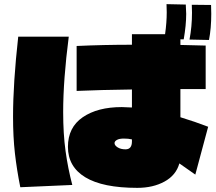

<svg xmlns="http://www.w3.org/2000/svg" viewBox="-20 -901 1043 927"><path d="M851 -335Q923 -313 985 -289L923 -58L846 -112Q830 -55 774.5 -24.5Q719 6 643 6Q476 6 392 -45Q308 -96 308 -192Q308 -286 379.5 -335Q451 -384 568 -384Q581 -384 617 -382V-469Q464 -467 350 -462V-679Q480 -685 617 -685V-736H777Q785 -792 785 -842Q785 -868 784 -881L877 -879Q879 -849 879 -834Q879 -780 867 -711H851V-684L973 -681V-471H851ZM999 -877Q1000 -863 1000 -834Q1000 -764 989 -708L895 -710Q907 -773 907 -840Q907 -865 906 -878ZM312 -724Q285 -515 285 -360Q285 -255 296.5 -171.5Q308 -88 329 -8L78 3Q61 -82 52 -161Q43 -240 43 -338Q43 -499 68 -724ZM617 -228Q600 -232 578 -232Q556 -232 544.5 -225.5Q533 -219 533 -210Q533 -199 548 -189.5Q563 -180 586 -180Q617 -180 617 -218Z"/></svg>

Font: Mantou Sans
Style: Regular
Weight: 400
Designer: Mant0u / artakana
Foundry: Mant0u / artakana
Version: Version 1.001;October 22, 2023;FontCreator 14.0.0.2901 64-bi